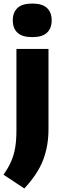

<svg xmlns="http://www.w3.org/2000/svg" viewBox="-44 -824 342 1081"><path d="M93 237 -24.5 159.5Q3.5 120.5 19.2 83.8Q35 47 41.8 5.5Q48.5 -36 48.5 -89V-548.5H229V-96.5Q229 -2 198.8 77Q168.5 156 93 237ZM137.5 -615Q81 -615 54.5 -639.8Q28 -664.5 28 -709.5Q28 -754 54.5 -779Q81 -804 137.5 -804Q194 -804 220.5 -779Q247 -754 247 -709.5Q247 -664.5 220.5 -639.8Q194 -615 137.5 -615Z"/></svg>

Font: Encode Sans SemiCondensed SemiCondensed ExtraBold
Style: Regular
Weight: 800
Width: 4
Designer: Multiple Designers
Foundry: Impallari Type
Version: Version 3.000; ttfautohint (v1.8.3) -l 8 -r 50 -G 200 -x 14 